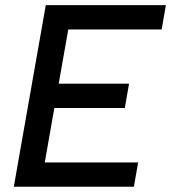

<svg xmlns="http://www.w3.org/2000/svg" viewBox="-20 -713 653 733"><path d="M32.7 0 154.8 -693.4H613.3L597.2 -600.6H240.7L204.1 -393.6H472.7L456.5 -300.8H187.5L150.9 -92.8H507.3L491.2 0Z"/></svg>

Font: Cascadia Mono PL
Style: Italic
Weight: 400
Italic angle: -10°
Monospace: yes
Designer: Aaron Bell
Foundry: Saja Typeworks
Version: Version 2404.023; ttfautohint (v1.8.4)